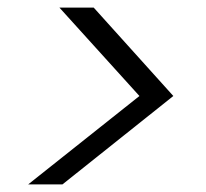

<svg xmlns="http://www.w3.org/2000/svg" viewBox="-20 -602 540 504"><path d="M54 -118 346 -350 136 -582H226L435 -350L144 -118Z"/></svg>

Font: DM Sans 9pt Light
Style: Italic
Weight: 300
Italic angle: -10°
Version: Version 4.004;gftools[0.9.30]